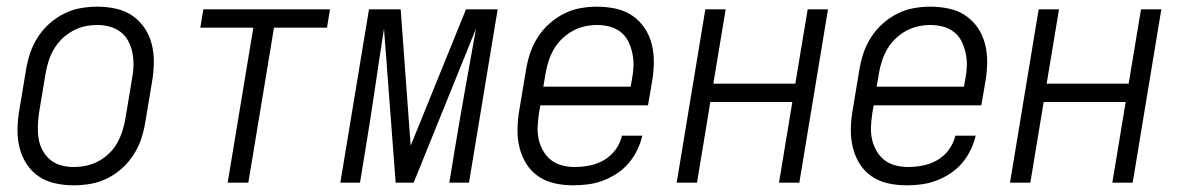

<svg xmlns="http://www.w3.org/2000/svg" viewBox="-20 -548 3540 576"><path d="M201 8Q173 8 145.5 2Q118 -4 96 -19Q74 -34 59.5 -56.5Q45 -79 38.5 -105.5Q32 -132 32.5 -160.5Q33 -189 38 -218L58 -338Q62 -363 70 -387.5Q78 -412 92.5 -435Q107 -458 127.5 -476.5Q148 -495 172 -507Q196 -519 221.5 -523.5Q247 -528 272 -528Q300 -528 327.5 -522Q355 -516 377 -501Q399 -486 414 -463.5Q429 -441 435.5 -414.5Q442 -388 441.5 -359.5Q441 -331 436 -302L416 -182Q412 -157 404 -132.5Q396 -108 381.5 -85Q367 -62 346.5 -43.5Q326 -25 302 -13Q278 -1 252 3.5Q226 8 201 8ZM201 -47Q220 -47 239 -51Q258 -55 275.5 -64.5Q293 -74 307.5 -88Q322 -102 331.5 -119Q341 -136 347 -154.5Q353 -173 356 -191L376 -311Q380 -331 380.5 -350.5Q381 -370 377.5 -388.5Q374 -407 365.5 -423.5Q357 -440 342.5 -451.5Q328 -463 309.5 -468Q291 -473 272 -473Q253 -473 234.5 -469Q216 -465 198.5 -455.5Q181 -446 166.5 -432Q152 -418 142 -401Q132 -384 126 -365.5Q120 -347 117 -329L97 -209Q94 -189 93.5 -169.5Q93 -150 96 -131.5Q99 -113 108 -96.5Q117 -80 131 -68.5Q145 -57 163.5 -52Q182 -47 201 -47Z M663 0 740 -465H581L590 -520H970L961 -465H802L725 0Z M1001 0 1087 -520H1182L1212 -111L1378 -520H1473L1387 0H1328L1345 -104Q1360 -194 1376 -283.5Q1392 -373 1408 -462L1221 0H1167L1132 -462Q1118 -373 1105 -283.5Q1092 -194 1077 -104L1060 0Z M1700 8Q1671 8 1644 2Q1617 -4 1595 -19Q1573 -34 1559 -56.5Q1545 -79 1538.5 -105.5Q1532 -132 1532.5 -160.5Q1533 -189 1538 -218L1558 -338Q1562 -363 1570 -387.5Q1578 -412 1592.5 -435Q1607 -458 1627.5 -476.5Q1648 -495 1672 -507Q1696 -519 1721 -523.5Q1746 -528 1771 -528Q1800 -528 1827.5 -522Q1855 -516 1877 -501Q1899 -486 1914 -463.5Q1929 -441 1935.5 -414.5Q1942 -388 1941.5 -359.5Q1941 -331 1936 -302L1924 -232H1601L1597 -209Q1594 -189 1593 -169Q1592 -149 1596 -130.5Q1600 -112 1609.5 -95.5Q1619 -79 1633 -68Q1647 -57 1665.5 -52Q1684 -47 1704 -47Q1726 -47 1749 -51.5Q1772 -56 1792.5 -68Q1813 -80 1827 -99.5Q1841 -119 1846 -141H1907Q1902 -119 1891.5 -97.5Q1881 -76 1865.5 -58Q1850 -40 1830 -27Q1810 -14 1788.5 -6Q1767 2 1744.5 5Q1722 8 1700 8ZM1872 -288 1876 -311Q1880 -331 1880.5 -350.5Q1881 -370 1877 -388.5Q1873 -407 1865 -423.5Q1857 -440 1842.5 -451.5Q1828 -463 1809.5 -468Q1791 -473 1771 -473Q1753 -473 1734.5 -469Q1716 -465 1698.5 -455.5Q1681 -446 1666.5 -432Q1652 -418 1642 -401Q1632 -384 1626 -365.5Q1620 -347 1617 -329L1610 -288Z M2010 0 2096 -520H2157L2120 -297H2366L2403 -520H2464L2378 0H2317L2357 -242H2111L2071 0Z M2700 8Q2671 8 2644 2Q2617 -4 2595 -19Q2573 -34 2559 -56.5Q2545 -79 2538.5 -105.5Q2532 -132 2532.5 -160.5Q2533 -189 2538 -218L2558 -338Q2562 -363 2570 -387.5Q2578 -412 2592.5 -435Q2607 -458 2627.5 -476.5Q2648 -495 2672 -507Q2696 -519 2721 -523.5Q2746 -528 2771 -528Q2800 -528 2827.5 -522Q2855 -516 2877 -501Q2899 -486 2914 -463.5Q2929 -441 2935.5 -414.5Q2942 -388 2941.5 -359.5Q2941 -331 2936 -302L2924 -232H2601L2597 -209Q2594 -189 2593 -169Q2592 -149 2596 -130.5Q2600 -112 2609.5 -95.5Q2619 -79 2633 -68Q2647 -57 2665.5 -52Q2684 -47 2704 -47Q2726 -47 2749 -51.5Q2772 -56 2792.5 -68Q2813 -80 2827 -99.5Q2841 -119 2846 -141H2907Q2902 -119 2891.5 -97.5Q2881 -76 2865.5 -58Q2850 -40 2830 -27Q2810 -14 2788.5 -6Q2767 2 2744.5 5Q2722 8 2700 8ZM2872 -288 2876 -311Q2880 -331 2880.5 -350.5Q2881 -370 2877 -388.5Q2873 -407 2865 -423.5Q2857 -440 2842.5 -451.5Q2828 -463 2809.5 -468Q2791 -473 2771 -473Q2753 -473 2734.5 -469Q2716 -465 2698.5 -455.5Q2681 -446 2666.5 -432Q2652 -418 2642 -401Q2632 -384 2626 -365.5Q2620 -347 2617 -329L2610 -288Z M3010 0 3096 -520H3157L3120 -297H3366L3403 -520H3464L3378 0H3317L3357 -242H3111L3071 0Z"/></svg>

Font: Iosevka Light Oblique
Style: Regular
Weight: 300
Italic angle: -9°
Monospace: yes
Designer: Belleve Invis
Foundry: Belleve Invis
Version: Version 32.5.0; ttfautohint (v1.8.4)